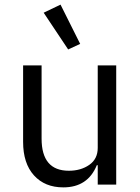

<svg xmlns="http://www.w3.org/2000/svg" viewBox="-20 -799 608 831"><path d="M275 -585 169 -744 242 -779 327 -609ZM403 0V-84H399Q360 12 254 12Q174 12 127 -40Q80 -92 80 -185V-516H160V-199Q160 -60 278 -60Q330 -60 366.5 -85.5Q403 -111 403 -159V-516H483V0Z"/></svg>

Font: Aneliza
Style: Regular
Weight: 400
Designer: Mike Abbink, Paul van der Laan, Pieter van Rosmalen
Foundry: Bold Monday
Version: Version 3.0